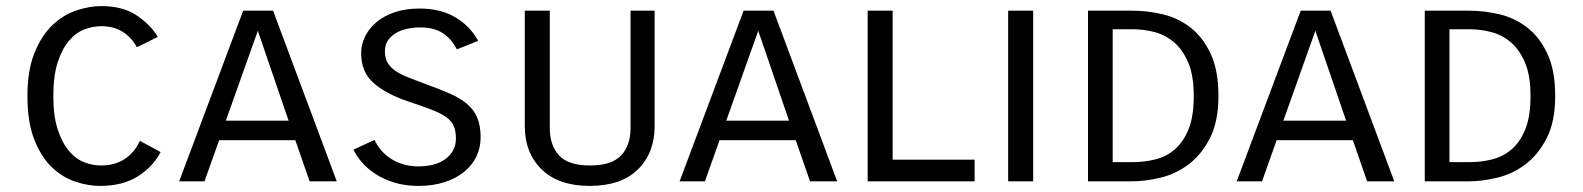

<svg xmlns="http://www.w3.org/2000/svg" viewBox="-20 -595 5193 630"><path d="M507 -96Q482 -48 432.5 -16.5Q383 15 308 15Q269 15 227 1Q185 -13 150 -46.5Q115 -80 92.5 -137Q70 -194 70 -280Q70 -364 93 -421Q116 -478 151.5 -512Q187 -546 230 -560.5Q273 -575 312 -575Q382 -575 427 -545.5Q472 -516 498 -474L429 -440Q413 -471 383.5 -490Q354 -509 312 -509Q285 -509 257 -498.5Q229 -488 206.5 -461.5Q184 -435 169.5 -391Q155 -347 155 -280Q155 -214 169.5 -170Q184 -126 206.5 -99.5Q229 -73 256.5 -62.5Q284 -52 311 -52Q357 -52 389.5 -73.5Q422 -95 439 -133Z M996 0 949 -135H699L651 0H568L778 -560H876L1085 0ZM721 -199H927L826 -494Z M1209 -136Q1215 -122 1227 -106.5Q1239 -91 1257 -78Q1275 -65 1299.5 -57Q1324 -49 1354 -49Q1376 -49 1398 -54Q1420 -59 1437 -70Q1454 -81 1465 -98.5Q1476 -116 1476 -141Q1476 -166 1468.5 -182.5Q1461 -199 1443 -211.5Q1425 -224 1395 -235.5Q1365 -247 1320 -262Q1248 -286 1206.5 -322Q1165 -358 1165 -421Q1165 -449 1178 -475.5Q1191 -502 1215.5 -522.5Q1240 -543 1275.5 -555Q1311 -567 1357 -567Q1426 -567 1474.5 -538Q1523 -509 1549 -461L1479 -433Q1461 -468 1432.5 -486.5Q1404 -505 1359 -505Q1337 -505 1316 -500.5Q1295 -496 1279 -486.5Q1263 -477 1253 -462.5Q1243 -448 1243 -427Q1243 -406 1250.5 -391.5Q1258 -377 1274 -365Q1290 -353 1316 -342.5Q1342 -332 1380 -318Q1424 -302 1457 -287.5Q1490 -273 1512.5 -254Q1535 -235 1546 -209Q1557 -183 1557 -144Q1557 -109 1542.5 -80Q1528 -51 1501.5 -30Q1475 -9 1437.5 3Q1400 15 1354 15Q1309 15 1273.5 4Q1238 -7 1211.5 -24.5Q1185 -42 1167 -63Q1149 -84 1140 -104Z M1784 -560V-175Q1784 -118 1814.5 -85Q1845 -52 1916 -52Q1987 -52 2018 -85Q2049 -118 2049 -175V-560H2128V-181Q2128 -93 2073 -39Q2018 15 1915 15Q1813 15 1757.5 -39Q1702 -93 1702 -181V-560Z M2638 0 2591 -135H2341L2293 0H2210L2420 -560H2518L2727 0ZM2363 -199H2569L2468 -494Z M2909 -560V-71H3178V0H2827V-560Z M3370 -560V0H3288V-560Z M3695 -560Q3745 -560 3795.5 -548Q3846 -536 3886.5 -504.5Q3927 -473 3952.5 -418.5Q3978 -364 3978 -280Q3978 -196 3950 -141.5Q3922 -87 3880 -55.5Q3838 -24 3788 -12Q3738 0 3694 0H3550V-560ZM3631 -499V-63H3698Q3735 -63 3771 -72Q3807 -81 3835 -105Q3863 -129 3880 -171Q3897 -213 3897 -280Q3897 -347 3879 -389.5Q3861 -432 3832 -456.5Q3803 -481 3767.5 -490Q3732 -499 3697 -499Z M4466 0 4419 -135H4169L4121 0H4038L4248 -560H4346L4555 0ZM4191 -199H4397L4296 -494Z M4800 -560Q4850 -560 4900.5 -548Q4951 -536 4991.5 -504.5Q5032 -473 5057.5 -418.5Q5083 -364 5083 -280Q5083 -196 5055 -141.5Q5027 -87 4985 -55.5Q4943 -24 4893 -12Q4843 0 4799 0H4655V-560ZM4736 -499V-63H4803Q4840 -63 4876 -72Q4912 -81 4940 -105Q4968 -129 4985 -171Q5002 -213 5002 -280Q5002 -347 4984 -389.5Q4966 -432 4937 -456.5Q4908 -481 4872.5 -490Q4837 -499 4802 -499Z"/></svg>

Font: Carrois Gothic SC
Style: Regular
Weight: 400
Designer: Ralph du Carrois
Foundry: Ralph du Carrois
Version: Version 1.001